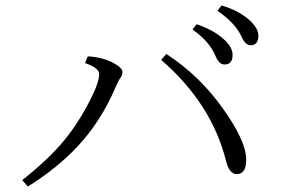

<svg xmlns="http://www.w3.org/2000/svg" viewBox="-20 -790 1040 709"><path d="M62 -125Q155.3 -198.2 212.4 -266.1Q268.6 -333 313 -420.9Q346.2 -485.4 346.2 -516.1Q346.2 -539.6 293.9 -557.1L304.2 -582Q362.3 -578.6 402.8 -555.2Q432.1 -538.6 432.1 -524.9Q432.1 -513.2 426.3 -504.9Q417.5 -493.7 406.2 -466.8Q353.5 -342.8 266.6 -249.5Q192.4 -169.9 83 -101.1ZM594.2 -590.8Q716.8 -511.2 803.2 -389.2Q889.2 -268.6 889.2 -200.2Q889.2 -147 854 -147Q827.1 -147 814.9 -194.8Q761.7 -407.7 575.2 -568.8ZM706.1 -700.7Q771 -678.2 807.1 -644.5Q838.9 -615.7 838.9 -586.9Q838.9 -551.8 809.1 -551.8Q788.6 -551.8 775.9 -583Q752.4 -638.7 690.9 -680.7ZM797.9 -770Q861.8 -751 900.9 -715.8Q934.1 -686 934.1 -658.2Q934.1 -623 905.3 -623Q885.7 -623 871.1 -656.2Q848.6 -705.1 783.2 -750Z"/></svg>

Font: I.Ming
Style: Regular
Weight: 400
Designer: Ichiten Fonts Project
Version: Version 6.11; Dec 27, 2019